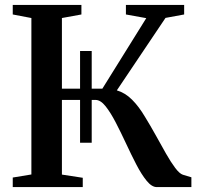

<svg xmlns="http://www.w3.org/2000/svg" viewBox="-20 -763 810 783"><path d="M32 0V-39L108 -51.5V-689.5L32 -704V-743H312V-704L232.5 -689.5V-401.5H306.5V-555H354V-401.5H397.5L576.5 -689L493.5 -704V-743H731V-704L655 -690L456.5 -394.5Q490.5 -384.5 518.5 -356.5Q546.5 -328.5 571 -287Q593.5 -250.5 615.5 -210.8Q637.5 -171 657.2 -136.2Q677 -101.5 694.5 -78.2Q712 -55 725.5 -50.5L760.5 -40V0H619.5Q599 0 578 -25.8Q557 -51.5 536 -92Q515 -132.5 494 -177.8Q473 -223 452 -263.5Q431 -304 410.5 -329.8Q390 -355.5 369.5 -355.5H354V-181H306.5V-355.5H232.5V-51L317.5 -38V0Z"/></svg>

Font: Merriweather 72pt SemiBold
Style: Regular
Weight: 600
Version: Version 2.100